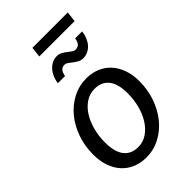

<svg xmlns="http://www.w3.org/2000/svg" viewBox="-248 -919 1015 1015"><g transform="rotate(-45 259.5 -412.0)"><path d="M226.5 -62.5Q263 -62.5 292.8 -82.5Q322.5 -102.5 343.8 -135.8Q365 -169 376.5 -212.5Q388 -256 388 -303.5Q388 -373.5 360.2 -408.8Q332.5 -444 280.5 -444Q243.5 -444 213.8 -424.2Q184 -404.5 163 -371.5Q142 -338.5 130.5 -295Q119 -251.5 119 -204Q119 -134 146.5 -98.2Q174 -62.5 226.5 -62.5ZM218 7Q176.5 7 142 -7.2Q107.5 -21.5 82.5 -48.5Q57.5 -75.5 43.5 -114.5Q29.5 -153.5 29.5 -203.5Q29.5 -267.5 49.5 -324Q69.5 -380.5 104.5 -422.8Q139.5 -465 186.8 -489.5Q234 -514 288.5 -514Q330 -514 364.5 -499.8Q399 -485.5 424 -458.5Q449 -431.5 463 -392.5Q477 -353.5 477 -304Q477 -240.5 457 -184Q437 -127.5 402.2 -85Q367.5 -42.5 320 -17.8Q272.5 7 218 7ZM357 -661Q390.5 -661 396.5 -705H449Q446 -681.5 437.8 -662.2Q429.5 -643 417 -629.2Q404.5 -615.5 388 -607.8Q371.5 -600 353 -600Q337 -600 323.8 -607.2Q310.5 -614.5 299.2 -623.2Q288 -632 277.8 -639.2Q267.5 -646.5 257 -646.5Q225 -646.5 218 -602H164.5Q167.5 -625 176.2 -644.5Q185 -664 197.8 -678Q210.5 -692 226.8 -699.8Q243 -707.5 261.5 -707.5Q278 -707.5 291 -700.2Q304 -693 315.2 -684.2Q326.5 -675.5 336.5 -668.2Q346.5 -661 357 -661ZM201.5 -829.5H466L459 -771.5H195Z"/></g></svg>

Font: Lato 2
Style: Italic
Weight: 400
Italic angle: -7°
Designer: Lukasz Dziedzic with Adam Twardoch and Botio Nikoltchev
Foundry: tyPoland Lukasz Dziedzic
Version: Version 2.015; 2015-08-06; http://www.latofonts.com/